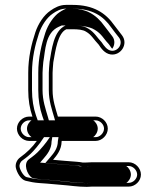

<svg xmlns="http://www.w3.org/2000/svg" viewBox="-20 -684 623 765"><path d="M346 59.5H493C518.5 59.5 541.5 37.4 541.5 11.5C541.5 -14.2 518.8 -37.5 493 -37.5H346C338.8 -37.5 333.1 -37.3 322.7 -36.5H308.8C304.1 -37.5 294.6 -38.8 285.5 -39.5C252.3 -41.6 225.8 -44.4 191.4 -47.3C206.6 -64.9 225 -87.6 225.5 -120.3C225.5 -120.3 225.6 -120.6 225.9 -122.5H361C386.7 -122.5 409.5 -145.8 409.5 -171.5C409.5 -197.4 386.5 -219.5 361 -219.5H210.7C201.2 -252.5 189.5 -284.5 189.5 -325V-394C189.5 -399.8 189.8 -405.7 190.5 -412.3L192.4 -436C200.9 -482.6 210.1 -552.2 244.5 -567.5H268C291.6 -567.5 310.9 -565.7 323.1 -557.6C344.3 -545.8 353.9 -525.9 373.2 -506.2C382 -493 396.3 -470.7 420.9 -467.1C461 -461.2 492.8 -508.6 466 -543.5C455.1 -558 447.2 -568.1 436 -582.5C401.1 -632.3 352.7 -664.5 269 -664.5H243C217.1 -664.5 196.8 -652.7 181.8 -642.2C154.3 -623.9 132.1 -589.1 120.9 -555.4C105.4 -509.1 92.5 -454.7 92.5 -394V-325C92.5 -286.3 98.3 -250.8 109.2 -219.5H96C70.5 -219.5 47.5 -197.4 47.5 -171.5C47.5 -145.8 70.2 -122.5 96 -122.5H126.7C109.2 -97.4 85.7 -75 60.6 -57.1C46.6 -47.1 40.3 -30.1 43.1 -16C46.9 2.7 62.3 31.3 82.2 36.3C98.5 40.3 117.4 44.2 138.5 45.5L166.5 47.5C185.9 48.9 206 51.2 223.5 52.5C258.6 55 288.6 60.5 326 60.5H326.3C334.2 59.8 340.9 59.5 346 59.5ZM346 -22.5H493C510 -22.5 526.5 -5.8 526.5 11.5C526.5 28.7 510.3 44.5 493 44.5H346C340.7 44.5 332.4 45 325.7 45.5C270.5 45.3 222.8 36.5 167.5 32.5L139.5 30.5C119.5 29.3 101.7 25.7 85.8 21.7C76 19.3 61.1 -2.6 57.9 -19C56.3 -26.8 60 -38.2 69.4 -44.9C84.1 -55.4 99.6 -67.2 112.6 -82C120.7 -91.1 132 -104 139 -113.9L155.4 -137.5H96C79 -137.5 62.5 -154.2 62.5 -171.5C62.5 -188.7 78.7 -204.5 96 -204.5H130.3L123.3 -224.4C113.1 -253.9 107.5 -287.8 107.5 -325V-394C107.5 -452.6 120 -505.3 135.1 -550.6C145.6 -582 166.5 -614 190.2 -629.8C204.8 -640 221.8 -649.5 243 -649.5H269C348.3 -649.5 391.2 -620.4 423.7 -573.9C434.3 -558.7 443 -549.1 454 -534.5C472.8 -510.1 449.7 -478 423.1 -481.9C406.2 -484.4 394.4 -501.5 384.9 -515.7C367.5 -533.4 356.3 -555.8 330.9 -570.4C312.9 -581.8 291.8 -582.5 268 -582.5H241.3C192.4 -560.8 185.9 -484.3 177.6 -438L175.5 -413.7C174.9 -407 174.5 -400.2 174.5 -394V-325C174.5 -281.6 187 -247.6 196.2 -215.4L199.3 -204.5H361C378.3 -204.5 394.5 -188.7 394.5 -171.5C394.5 -154.1 378 -137.5 361 -137.5H213.1L211.1 -124.9C211 -124.7 210.6 -122.4 210.5 -121.7L210.5 -120.5C210.1 -93.7 195.2 -74.6 180 -57.1L160.8 -34.8L190.1 -32.3C224.3 -29.5 251 -26.6 284.5 -24.5C293.9 -23.8 302.6 -22.5 307.2 -21.5H323.3C333.4 -22.3 339.1 -22.5 346 -22.5ZM326.6 -21.5H298.3C290.6 -23.1 288.8 -23.9 278.4 -24.7C243.8 -26.9 215.3 -29.9 182.6 -32.6L139.8 -36.2L153.3 -51.9C168.3 -69.3 185.1 -89.7 185.5 -120.3L185.5 -120.9C185.7 -121.9 185.5 -120.8 186 -123.4L188.3 -137.5H351.2C359.2 -142.6 369.5 -156.6 369.5 -171.5C369.5 -186.3 359.8 -199.4 351.6 -204.5H174.7L170.9 -217.9C161.5 -250.6 149.5 -283.4 149.5 -325V-394C149.5 -399.9 149.8 -406.2 150.5 -412.8L152.5 -436.8C160.9 -482.9 160 -553.2 213.9 -577.2L225.9 -582.5H268C295.7 -582.5 335 -579.7 357.1 -565.5C384.7 -549.7 393.1 -529.3 410.7 -511.4C416.4 -505.6 420.6 -496.7 427.1 -489.8C437 -502.7 439.7 -523.5 427.5 -539.4C416.5 -554.1 409 -563.6 397.5 -578.5C361.7 -629.5 318.6 -649.5 269 -649.5H244.6C240.1 -648.4 227.8 -642.6 216.8 -635C194.2 -619.9 171.4 -586.1 160.6 -553.5C145.3 -507.6 132.5 -453.9 132.5 -394V-325C132.5 -286.9 138.2 -251.9 148.8 -221.4L154.7 -204.5H105.4C97.8 -199.8 87.5 -186.5 87.5 -171.5C87.5 -156.7 97.2 -143 105.8 -137.5H178.5L165.4 -118.7C158.7 -109.2 147.4 -96.3 139.3 -87.3C126.6 -72.7 110.9 -60.7 96.1 -50.1C70.5 -31.9 88.8 12.4 107.4 24.5C120.5 27.7 132.8 30 145.4 30.7L174 32.7C224.7 36.4 282.9 44.9 322.4 45.5C330 44.9 337.9 44.5 346 44.5H483.6C491.2 39.8 501.5 26.5 501.5 11.5C501.5 -3.3 491.8 -17 483.2 -22.5H346C342.3 -22.5 334.3 -22.1 326.6 -21.5Z"/></svg>

Font: HoneyBee
Style: Blur
Weight: 700
Foundry: Cannot Into Space Fonts
Version: Version 0.89